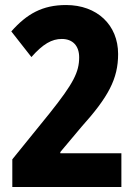

<svg xmlns="http://www.w3.org/2000/svg" viewBox="-20 -744 552 764"><path d="M463 0V-134H220V-139L304 -239C411 -358 450 -430 450 -529C450 -645 366 -724 243 -724C149 -724 87 -689 25 -619L105 -517C151 -569 186 -589 226 -589C269 -589 295 -562 295 -516C295 -457 272 -412 178 -294L29 -110V0Z"/></svg>

Font: Noto Sans Myanmar UI Condensed ExtraBold
Style: Regular
Weight: 800
Width: 3
Designer: Monotype Design Team
Foundry: Monotype Imaging Inc.
Version: Version 2.103